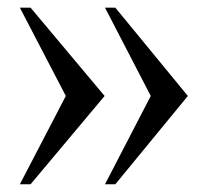

<svg xmlns="http://www.w3.org/2000/svg" viewBox="-20 -476 540 500"><path d="M59.6 3.9H31.7L151.4 -226.1L31.7 -456.1H59.6L252.4 -226.1ZM280.3 3.9H253.4L372.6 -226.1L253.4 -456.1H280.3L469.2 -226.1Z"/></svg>

Font: Doulos SIL CyrE
Style: Regular
Weight: 400
Designer: Walt Agee, Victor Gaultney, Peter Martin, Debbi Hosken, Becca Hirsbrunner
Foundry: SIL International
Version: Version 5.000